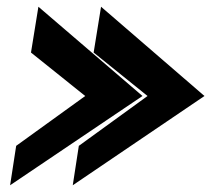

<svg xmlns="http://www.w3.org/2000/svg" viewBox="-20 -567 627 570"><path d="M10 -17 403 -282 94 -547 72 -411 233 -282 28 -134ZM196 -17 587 -282 280 -547 258 -411 418 -282 214 -134Z"/></svg>

Font: Charger Pro
Style: UltraObl
Weight: 900
Designer: Jasper
Foundry: Cannot Into Space Fonts
Version: Version 1.09